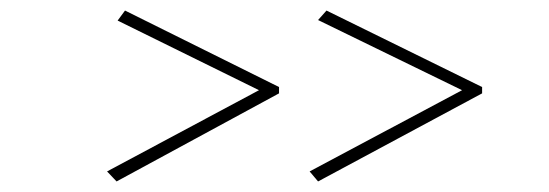

<svg xmlns="http://www.w3.org/2000/svg" viewBox="-20 -411 1040 364"><path d="M583 -67 567 -86 856 -240 583 -373 599 -391 894 -246V-234ZM201 -67 183 -86 471 -240 203 -372 217 -391 509 -246V-234Z"/></svg>

Font: Inconsolata UltraExpanded ExtraLight
Style: Regular
Weight: 200
Width: 9
Monospace: yes
Designer: Raph Levien, Cyreal, Brenton Simpson
Foundry: Raph Levien, Cyreal, Google
Version: Version 3.001; ttfautohint (v1.8.2.53-6de2)